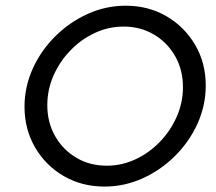

<svg xmlns="http://www.w3.org/2000/svg" viewBox="-20 -658 776 690"><path d="M355.6 12.5Q274.3 12.5 209 -25.3Q143.8 -63.2 105.9 -128.5Q68.1 -193.8 68.1 -274.3Q68.1 -345.8 97.6 -411.1Q127.1 -476.4 178.5 -527.4Q229.9 -578.5 295.1 -608Q360.4 -637.5 431.9 -637.5Q513.2 -637.5 578.1 -599.7Q643.1 -561.8 681.2 -496.9Q719.4 -431.9 719.4 -350.7Q719.4 -279.2 689.9 -213.9Q660.4 -148.6 609 -97.6Q557.6 -46.5 492.4 -17Q427.1 12.5 355.6 12.5ZM363.2 -62.5Q417.4 -62.5 466.7 -85.4Q516 -108.3 554.5 -148.3Q593.1 -188.2 615.3 -238.9Q637.5 -289.6 637.5 -345.1Q637.5 -406.9 609.4 -456.2Q581.2 -505.6 533 -534Q484.7 -562.5 424.3 -562.5Q370.1 -562.5 320.8 -539.6Q271.5 -516.7 233 -476.7Q194.4 -436.8 172.2 -386.1Q150 -335.4 150 -279.9Q150 -218.1 178.1 -168.8Q206.2 -119.4 254.5 -91Q302.8 -62.5 363.2 -62.5Z"/></svg>

Font: Afacad
Style: Italic
Weight: 400
Italic angle: -14°
Designer: Kristian Moeller
Foundry: Dicotype
Version: Version 1.000